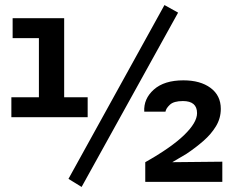

<svg xmlns="http://www.w3.org/2000/svg" viewBox="-20 -720 940 760"><path d="M25 -256V-335H134V-569H30V-648H234V-335H327V-256ZM631 -700 685 -670 303 20 251 -12ZM860 0H555V-78Q658 -136 709 -185.5Q760 -235 760 -272Q760 -320 704 -320Q668 -320 652.5 -305.5Q637 -291 635 -278H551Q548 -329 589 -365.5Q630 -402 706 -402Q773 -402 813.5 -372Q854 -342 854 -289Q854 -252 835 -220.5Q816 -189 785 -162Q754 -135 718 -111L662 -78L860 -80Z"/></svg>

Font: Syne SemiBold
Style: Regular
Weight: 600
Designer: Lucas Descroix
Foundry: Bonjour Monde
Version: Version 2.200; ttfautohint (v1.8.4)